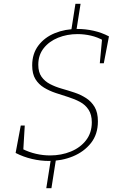

<svg xmlns="http://www.w3.org/2000/svg" viewBox="-20 -845 643 1008"><path d="M236 0Q193 0 148 -10.5Q103 -21 62 -42L89 -186H110L102 -53L98 -63Q132 -46 169 -37.5Q206 -29 243 -29Q302 -29 352 -49.5Q402 -70 432 -109Q462 -148 462 -203Q462 -243 445 -269Q428 -295 400 -310Q372 -325 338.5 -335.5Q305 -346 272 -357Q239 -368 211 -385Q183 -402 166 -429.5Q149 -457 149 -502Q149 -563 181.5 -606Q214 -649 268 -671Q322 -693 387 -693Q429 -693 471.5 -683.5Q514 -674 552 -654L525 -513H504L516 -642L524 -632Q492 -650 457 -658Q422 -666 387 -666Q332 -666 285 -647Q238 -628 209.5 -592Q181 -556 181 -505Q181 -466 198 -442Q215 -418 243 -403.5Q271 -389 304.5 -379.5Q338 -370 371 -359Q404 -348 432 -330Q460 -312 477 -283Q494 -254 494 -208Q494 -140 457.5 -94Q421 -48 362.5 -24Q304 0 236 0ZM223 143 248 -15 275 -16 250 143ZM353 -678 376 -825H403L380 -679Z"/></svg>

Font: Bitter Thin ExtraLight
Style: Italic
Weight: 250
Italic angle: -9°
Version: Version 2.002